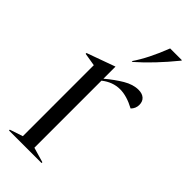

<svg xmlns="http://www.w3.org/2000/svg" viewBox="-241 -790 834 834"><g transform="rotate(45 176.0 -373.5)"><path d="M15 -5 75 -25V-461L15 -471V-476L145 -523H146V-449Q184 -481 219.5 -502Q255 -523 288 -523Q311 -523 324 -511.5Q337 -500 337 -479Q337 -457 321 -441Q271 -468 230 -468Q185 -468 146 -437V-25L215 -5V0H15ZM258 -747H330V-744Q255 -652 184 -590H179Q221 -651 258 -747Z"/></g></svg>

Font: Nyght Serif Light
Style: Regular
Weight: 300
Designer: Maksym Kobuzan
Version: Version 0.410